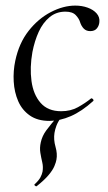

<svg xmlns="http://www.w3.org/2000/svg" viewBox="-20 -419 385 686"><path d="M156.8 13Q114.2 13 86.5 -6.4Q58.8 -25.8 45 -57.6Q31.2 -89.4 29 -127.4Q26.8 -165.4 34.6 -202Q48 -265.2 82.3 -308.8Q116.6 -352.4 161.4 -375.7Q206.2 -399 249 -399Q272.8 -399 293.2 -391.7Q313.6 -384.4 325.3 -371Q337 -357.6 335 -340Q334 -327.2 326.1 -317.5Q318.2 -307.8 302.4 -307.8Q288.2 -307.8 279.4 -316.7Q270.6 -325.6 266 -340Q262.8 -351.8 251 -364.6Q239.2 -377.4 213.8 -377.4Q181 -377.4 157.1 -357.6Q133.2 -337.8 118.4 -305.4Q103.6 -273 95.8 -233Q86 -178 92.5 -129.6Q99 -81.2 125.1 -51.4Q151.2 -21.6 198.6 -21.6Q232.4 -21.6 258.3 -35.9Q284.2 -50.2 305 -67Q307.8 -69 311.8 -65Q315.8 -61 313 -58Q272 -21 232.9 -4Q193.8 13 156.8 13ZM110.6 246.6Q108.8 247.6 104.9 244.3Q101 241 104 239.2Q118.6 225.6 124.3 214.9Q130 204.2 132 194.2Q134.8 177.2 131 161.1Q127.2 145 124.2 127.1Q121.2 109.2 125.8 89.2Q130.8 66.4 145.5 46.6Q160.2 26.8 188.8 -6.6Q191.4 -9 196.1 -6.2Q200.8 -3.4 198.4 -0.2Q186.6 16.8 181.6 30.2Q176.6 43.6 174.6 56.2Q171 80 178.3 105.3Q185.6 130.6 181.6 151.6Q180.4 159.8 174.5 174.2Q168.6 188.6 153.5 206.6Q138.4 224.6 110.6 246.6Z"/></svg>

Font: Cormorant Infant Light
Style: Italic
Weight: 300
Italic angle: -10°
Designer: Christian Thalmann (Catharsis Fonts)
Foundry: Catharsis Fonts
Version: Version 4.001